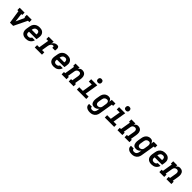

<svg xmlns="http://www.w3.org/2000/svg" viewBox="682 -3191 5836 5836"><g transform="rotate(45 3600.0 -273.5)"><path d="M175 0 109 -429H63V-530H274V-429H234L264 -177Q265 -169 266 -161Q267 -153 268 -145Q271 -153 274.5 -161Q278 -169 282 -177L396 -429H369V-530H580V-429H521L313 0Z M860 8Q836 8 812.5 5Q789 2 767.5 -5.5Q746 -13 727.5 -26Q709 -39 694.5 -56Q680 -73 671.5 -94Q663 -115 659 -138Q655 -161 656.5 -185Q658 -209 661 -233L680 -343Q684 -370 694 -397Q704 -424 721 -447.5Q738 -471 761.5 -489.5Q785 -508 811.5 -519Q838 -530 865.5 -534Q893 -538 920 -538Q952 -538 982.5 -532Q1013 -526 1038.5 -511Q1064 -496 1082.5 -472.5Q1101 -449 1110 -420.5Q1119 -392 1119 -360.5Q1119 -329 1114 -297L1100 -215H778Q775 -192 776 -169.5Q777 -147 787.5 -129Q798 -111 818 -102Q838 -93 860 -93Q877 -93 893.5 -95.5Q910 -98 925.5 -106Q941 -114 953 -127.5Q965 -141 970 -158H1089Q1080 -121 1058 -88Q1036 -55 1003.5 -32.5Q971 -10 934 -1Q897 8 860 8ZM795 -315H997Q1001 -338 999.5 -360Q998 -382 988.5 -400Q979 -418 959.5 -427.5Q940 -437 918 -437Q896 -437 874 -429.5Q852 -422 835.5 -406Q819 -390 809.5 -369Q800 -348 797 -327Z M1241 0V-101H1334L1388 -429H1309V-530H1525L1510 -440Q1522 -461 1538 -479.5Q1554 -498 1574.5 -511.5Q1595 -525 1618 -531.5Q1641 -538 1664 -538Q1683 -538 1701.5 -533.5Q1720 -529 1731.5 -515.5Q1743 -502 1747 -484Q1751 -466 1751 -446.5Q1751 -427 1748.5 -408Q1746 -389 1743 -370H1623Q1624 -377 1625 -384.5Q1626 -392 1626 -399.5Q1626 -407 1625 -414.5Q1624 -422 1620 -427.5Q1616 -433 1609 -435Q1602 -437 1594 -437Q1579 -437 1564 -431.5Q1549 -426 1537.5 -415Q1526 -404 1517.5 -390.5Q1509 -377 1503 -362.5Q1497 -348 1493.5 -333.5Q1490 -319 1487 -304L1454 -101H1551V0Z M2060 8Q2036 8 2012.5 5Q1989 2 1967.5 -5.5Q1946 -13 1927.5 -26Q1909 -39 1894.5 -56Q1880 -73 1871.5 -94Q1863 -115 1859 -138Q1855 -161 1856.5 -185Q1858 -209 1861 -233L1880 -343Q1884 -370 1894 -397Q1904 -424 1921 -447.5Q1938 -471 1961.5 -489.5Q1985 -508 2011.5 -519Q2038 -530 2065.5 -534Q2093 -538 2120 -538Q2152 -538 2182.5 -532Q2213 -526 2238.5 -511Q2264 -496 2282.5 -472.5Q2301 -449 2310 -420.5Q2319 -392 2319 -360.5Q2319 -329 2314 -297L2300 -215H1978Q1975 -192 1976 -169.5Q1977 -147 1987.5 -129Q1998 -111 2018 -102Q2038 -93 2060 -93Q2077 -93 2093.5 -95.5Q2110 -98 2125.5 -106Q2141 -114 2153 -127.5Q2165 -141 2170 -158H2289Q2280 -121 2258 -88Q2236 -55 2203.5 -32.5Q2171 -10 2134 -1Q2097 8 2060 8ZM1995 -315H2197Q2201 -338 2199.5 -360Q2198 -382 2188.5 -400Q2179 -418 2159.5 -427.5Q2140 -437 2118 -437Q2096 -437 2074 -429.5Q2052 -422 2035.5 -406Q2019 -390 2009.5 -369Q2000 -348 1997 -327Z M2396 0V-101H2448L2502 -429H2463V-530H2638L2628 -465Q2638 -481 2652 -495.5Q2666 -510 2683 -520.5Q2700 -531 2719 -534.5Q2738 -538 2756 -538Q2785 -538 2811.5 -529.5Q2838 -521 2858.5 -503.5Q2879 -486 2891 -462Q2903 -438 2908 -410.5Q2913 -383 2911.5 -354.5Q2910 -326 2906 -297L2873 -101H2912V0H2701V-101H2753L2789 -313Q2791 -328 2792 -342.5Q2793 -357 2791 -371Q2789 -385 2783.5 -397.5Q2778 -410 2768.5 -419.5Q2759 -429 2745.5 -433Q2732 -437 2717 -437Q2697 -437 2678 -431Q2659 -425 2643 -411Q2627 -397 2618.5 -378Q2610 -359 2607 -340L2567 -101H2606V0Z M3052 0V-101H3209L3263 -429H3136V-530H3399L3328 -101H3455V0ZM3356 -600Q3337 -600 3319.5 -607Q3302 -614 3291 -628Q3280 -642 3277.5 -661Q3275 -680 3278 -699Q3280 -713 3287 -725Q3294 -737 3305 -745.5Q3316 -754 3329.5 -757Q3343 -760 3356 -760Q3375 -760 3393 -753Q3411 -746 3421.5 -732Q3432 -718 3435 -699Q3438 -680 3435 -661Q3433 -647 3426 -635Q3419 -623 3407.5 -614.5Q3396 -606 3382.5 -603Q3369 -600 3356 -600Z M3820 213Q3794 213 3768 210Q3742 207 3718.5 198.5Q3695 190 3675 176Q3655 162 3641.5 141.5Q3628 121 3623 96Q3618 71 3621 45H3740Q3738 61 3744 75Q3750 89 3762 97.5Q3774 106 3789 109Q3804 112 3820 112Q3841 112 3862.5 104.5Q3884 97 3900 80.5Q3916 64 3924.5 43.5Q3933 23 3936 2L3949 -76Q3936 -56 3918.5 -39.5Q3901 -23 3880 -12Q3859 -1 3836.5 3.5Q3814 8 3792 8Q3764 8 3738.5 -0.5Q3713 -9 3695.5 -28Q3678 -47 3669 -72Q3660 -97 3656.5 -123.5Q3653 -150 3655 -177.5Q3657 -205 3661 -233L3680 -343Q3684 -368 3691.5 -392Q3699 -416 3712 -439Q3725 -462 3744 -481.5Q3763 -501 3786 -514Q3809 -527 3834 -532.5Q3859 -538 3884 -538Q3907 -538 3929 -532Q3951 -526 3967.5 -511.5Q3984 -497 3994 -477.5Q4004 -458 4009 -436L4024 -530H4180V-429H4128L4054 18Q4049 45 4040 71Q4031 97 4014.5 120.5Q3998 144 3975.5 162.5Q3953 181 3927 192.5Q3901 204 3873.5 208.5Q3846 213 3820 213ZM3857 -93Q3877 -93 3896.5 -99Q3916 -105 3932 -119Q3948 -133 3956.5 -152Q3965 -171 3968 -190L3986 -300Q3989 -316 3990 -331.5Q3991 -347 3989.5 -362Q3988 -377 3983.5 -391Q3979 -405 3969.5 -416Q3960 -427 3946 -432Q3932 -437 3917 -437Q3895 -437 3873.5 -429.5Q3852 -422 3835 -406Q3818 -390 3809 -369Q3800 -348 3797 -327L3779 -217Q3776 -202 3775.5 -187Q3775 -172 3777.5 -158Q3780 -144 3786.5 -131Q3793 -118 3803.5 -109Q3814 -100 3828 -96.5Q3842 -93 3857 -93Z M4252 0V-101H4409L4463 -429H4336V-530H4599L4528 -101H4655V0ZM4556 -600Q4537 -600 4519.5 -607Q4502 -614 4491 -628Q4480 -642 4477.5 -661Q4475 -680 4478 -699Q4480 -713 4487 -725Q4494 -737 4505 -745.5Q4516 -754 4529.5 -757Q4543 -760 4556 -760Q4575 -760 4593 -753Q4611 -746 4621.5 -732Q4632 -718 4635 -699Q4638 -680 4635 -661Q4633 -647 4626 -635Q4619 -623 4607.5 -614.5Q4596 -606 4582.5 -603Q4569 -600 4556 -600Z M4796 0V-101H4848L4902 -429H4863V-530H5038L5028 -465Q5038 -481 5052 -495.5Q5066 -510 5083 -520.5Q5100 -531 5119 -534.5Q5138 -538 5156 -538Q5185 -538 5211.5 -529.5Q5238 -521 5258.5 -503.5Q5279 -486 5291 -462Q5303 -438 5308 -410.5Q5313 -383 5311.5 -354.5Q5310 -326 5306 -297L5273 -101H5312V0H5101V-101H5153L5189 -313Q5191 -328 5192 -342.5Q5193 -357 5191 -371Q5189 -385 5183.5 -397.5Q5178 -410 5168.5 -419.5Q5159 -429 5145.5 -433Q5132 -437 5117 -437Q5097 -437 5078 -431Q5059 -425 5043 -411Q5027 -397 5018.5 -378Q5010 -359 5007 -340L4967 -101H5006V0Z M5620 213Q5594 213 5568 210Q5542 207 5518.5 198.5Q5495 190 5475 176Q5455 162 5441.5 141.5Q5428 121 5423 96Q5418 71 5421 45H5540Q5538 61 5544 75Q5550 89 5562 97.5Q5574 106 5589 109Q5604 112 5620 112Q5641 112 5662.5 104.5Q5684 97 5700 80.5Q5716 64 5724.5 43.5Q5733 23 5736 2L5749 -76Q5736 -56 5718.5 -39.5Q5701 -23 5680 -12Q5659 -1 5636.5 3.5Q5614 8 5592 8Q5564 8 5538.5 -0.5Q5513 -9 5495.5 -28Q5478 -47 5469 -72Q5460 -97 5456.5 -123.5Q5453 -150 5455 -177.5Q5457 -205 5461 -233L5480 -343Q5484 -368 5491.5 -392Q5499 -416 5512 -439Q5525 -462 5544 -481.5Q5563 -501 5586 -514Q5609 -527 5634 -532.5Q5659 -538 5684 -538Q5707 -538 5729 -532Q5751 -526 5767.5 -511.5Q5784 -497 5794 -477.5Q5804 -458 5809 -436L5824 -530H5980V-429H5928L5854 18Q5849 45 5840 71Q5831 97 5814.5 120.5Q5798 144 5775.5 162.5Q5753 181 5727 192.5Q5701 204 5673.5 208.5Q5646 213 5620 213ZM5657 -93Q5677 -93 5696.5 -99Q5716 -105 5732 -119Q5748 -133 5756.5 -152Q5765 -171 5768 -190L5786 -300Q5789 -316 5790 -331.5Q5791 -347 5789.5 -362Q5788 -377 5783.5 -391Q5779 -405 5769.5 -416Q5760 -427 5746 -432Q5732 -437 5717 -437Q5695 -437 5673.5 -429.5Q5652 -422 5635 -406Q5618 -390 5609 -369Q5600 -348 5597 -327L5579 -217Q5576 -202 5575.5 -187Q5575 -172 5577.5 -158Q5580 -144 5586.5 -131Q5593 -118 5603.5 -109Q5614 -100 5628 -96.5Q5642 -93 5657 -93Z M6260 8Q6236 8 6212.5 5Q6189 2 6167.5 -5.5Q6146 -13 6127.5 -26Q6109 -39 6094.5 -56Q6080 -73 6071.5 -94Q6063 -115 6059 -138Q6055 -161 6056.5 -185Q6058 -209 6061 -233L6080 -343Q6084 -370 6094 -397Q6104 -424 6121 -447.5Q6138 -471 6161.5 -489.5Q6185 -508 6211.5 -519Q6238 -530 6265.5 -534Q6293 -538 6320 -538Q6352 -538 6382.5 -532Q6413 -526 6438.5 -511Q6464 -496 6482.5 -472.5Q6501 -449 6510 -420.5Q6519 -392 6519 -360.5Q6519 -329 6514 -297L6500 -215H6178Q6175 -192 6176 -169.5Q6177 -147 6187.5 -129Q6198 -111 6218 -102Q6238 -93 6260 -93Q6277 -93 6293.5 -95.5Q6310 -98 6325.5 -106Q6341 -114 6353 -127.5Q6365 -141 6370 -158H6489Q6480 -121 6458 -88Q6436 -55 6403.5 -32.5Q6371 -10 6334 -1Q6297 8 6260 8ZM6195 -315H6397Q6401 -338 6399.5 -360Q6398 -382 6388.5 -400Q6379 -418 6359.5 -427.5Q6340 -437 6318 -437Q6296 -437 6274 -429.5Q6252 -422 6235.5 -406Q6219 -390 6209.5 -369Q6200 -348 6197 -327Z M6596 0V-101H6648L6702 -429H6663V-530H6838L6828 -465Q6838 -481 6852 -495.5Q6866 -510 6883 -520.5Q6900 -531 6919 -534.5Q6938 -538 6956 -538Q6985 -538 7011.5 -529.5Q7038 -521 7058.5 -503.5Q7079 -486 7091 -462Q7103 -438 7108 -410.5Q7113 -383 7111.5 -354.5Q7110 -326 7106 -297L7073 -101H7112V0H6901V-101H6953L6989 -313Q6991 -328 6992 -342.5Q6993 -357 6991 -371Q6989 -385 6983.5 -397.5Q6978 -410 6968.5 -419.5Q6959 -429 6945.5 -433Q6932 -437 6917 -437Q6897 -437 6878 -431Q6859 -425 6843 -411Q6827 -397 6818.5 -378Q6810 -359 6807 -340L6767 -101H6806V0Z"/></g></svg>

Font: Iosevka Slab Extended Oblique
Style: Bold
Weight: 700
Width: 7
Italic angle: -9°
Monospace: yes
Designer: Belleve Invis
Foundry: Belleve Invis
Version: Version 11.1.1; ttfautohint (v1.8.3)